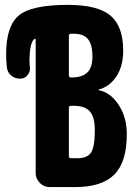

<svg xmlns="http://www.w3.org/2000/svg" viewBox="-20 -760 540 780"><path d="M294.9 -117.2Q335 -117.2 350.1 -140.6Q365.2 -164.1 365.2 -230.5Q365.2 -284.2 345.2 -307.1Q325.2 -330.1 280.3 -330.1H268.6Q259.8 -330.1 259.8 -322.3V-126Q259.8 -117.2 268.6 -117.2ZM259.8 -614.3V-454.1Q259.8 -445.3 268.6 -445.3H269.5Q313.5 -445.3 334.5 -465.3Q355.5 -485.4 355.5 -530.3Q355.5 -579.1 337.4 -601.1Q319.3 -623 280.3 -623H268.6Q259.8 -623 259.8 -614.3ZM381.8 -393.6Q429.7 -383.8 462.4 -333.5Q495.1 -283.2 495.1 -214.8Q495.1 -101.6 444.3 -50.8Q393.6 0 285.2 0H181.6Q158.2 0 141.6 -17.1Q125 -34.2 125 -56.6V-597.7Q125 -605.5 118.2 -600.6Q100.6 -584 99.6 -514.6Q99.6 -505.9 101.6 -486.3Q103.5 -468.8 91.8 -454.6Q80.1 -440.4 61.5 -440.4Q40 -440.4 24.9 -453.6Q9.8 -466.8 7.8 -487.3Q4.9 -512.7 4.9 -540Q4.9 -654.3 56.6 -697.3Q108.4 -740.2 254.9 -740.2Q377.9 -740.2 429.2 -696.3Q480.5 -652.3 480.5 -554.7Q480.5 -491.2 452.6 -449.2Q424.8 -407.2 380.9 -396.5Q379.9 -396.5 379.9 -395Q379.9 -393.6 381.8 -393.6Z"/></svg>

Font: Rounded Mgen+ 2m bold
Style: Bold
Weight: 700
Designer: [Source Han Sans]
Ryoko NISHIZUKA  (kana & ideographs); Paul D. Hunt (Latin, Greek & Cyrillic); Wenlong ZHANG  (bopomofo
Version: Version 1.059.20150602